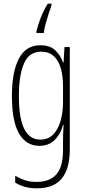

<svg xmlns="http://www.w3.org/2000/svg" viewBox="-20 -786 470 1048"><path d="M201 -539Q253 -539 282 -511Q311 -483 324 -445H327L332 -529H361V29Q361 134 317.5 188Q274 242 179 242Q114 242 63 211V173Q92 190 119 198.5Q146 207 179 207Q251 207 287.5 166Q324 125 324 33V-8Q324 -30 324.5 -52Q325 -74 327 -104H324Q311 -54 278.5 -22Q246 10 195 10Q123 10 84 -57Q45 -124 45 -263Q45 -393 83 -466Q121 -539 201 -539ZM205 -504Q138 -504 110.5 -438.5Q83 -373 83 -263Q83 -140 112.5 -82Q142 -24 200 -24Q245 -24 272 -53.5Q299 -83 311.5 -129.5Q324 -176 324 -226V-317Q324 -370 312 -412.5Q300 -455 273.5 -479.5Q247 -504 205 -504ZM261 -756Q254 -738 245 -710Q236 -682 228.5 -654Q221 -626 219 -606H179V-616Q187 -651 203.5 -692Q220 -733 241 -766H261Z"/></svg>

Font: Noto Sans Arabic ExtCond ExtLt
Style: Regular
Weight: 200
Width: 2
Designer: Monotype Design Team, Nadine Chahine, Nizar Qandah and Khaled Hosny
Foundry: Monotype Imaging Inc.
Version: Version 2.012; ttfautohint (v1.8.4.7-5d5b)